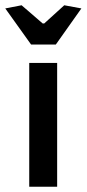

<svg xmlns="http://www.w3.org/2000/svg" viewBox="-42 -709 329 729"><path d="M-22 -677 40 -689 120 -620H126L202 -689L267 -677L170 -540H76ZM69 -470H175V0H69Z"/></svg>

Font: Athiti SemiBold
Style: Regular
Weight: 600
Designer: CadsonDemak Team
Foundry: CadsonDemak
Version: Version 1.032